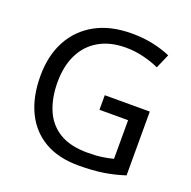

<svg xmlns="http://www.w3.org/2000/svg" viewBox="-129 -852 986 990"><g transform="rotate(20 364.0 -357.0)"><path d="M407 -377H654V-27Q596 -8 537 1Q478 10 403 10Q292 10 216 -34.5Q140 -79 100.5 -161.5Q61 -244 61 -357Q61 -469 105 -551Q149 -633 231.5 -678.5Q314 -724 431 -724Q491 -724 544.5 -713Q598 -702 644 -682L610 -604Q572 -621 524.5 -633Q477 -645 426 -645Q341 -645 280 -610Q219 -575 187 -510.5Q155 -446 155 -357Q155 -272 182.5 -206.5Q210 -141 269 -104.5Q328 -68 424 -68Q471 -68 504 -73Q537 -78 564 -85V-297H407Z"/></g></svg>

Font: Noto Sans Adlam
Style: Regular
Weight: 400
Designer: Mark Jamra, Neil Patel
Foundry: JamraPatel LLC
Version: Version 3.001